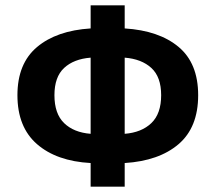

<svg xmlns="http://www.w3.org/2000/svg" viewBox="-20 -684 804 716"><path d="M581 -329Q581 -397 544.5 -430.5Q508 -464 445 -469V-185Q508 -190 544.5 -225Q581 -260 581 -329ZM183 -329Q183 -260 219 -225Q255 -190 318 -185V-469Q255 -464 219 -430.5Q183 -397 183 -329ZM318 12V-76Q191 -83 118 -146.5Q45 -210 45 -329Q45 -447 118 -508.5Q191 -570 318 -578V-664H445V-578Q573 -570 646 -509Q719 -448 719 -329Q719 -209 646 -146.5Q573 -84 445 -76V12Z"/></svg>

Font: Font
Style: ¶
Weight: 700
Designer: Paul D. Hunt
Foundry: Adobe Systems Incorporated
Version: Version 3.000